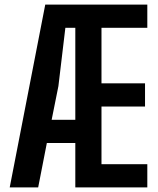

<svg xmlns="http://www.w3.org/2000/svg" viewBox="-20 -820 692 840"><path d="M22.5 0 178 -800H624.5V-698.5H424V-455.5H614.5V-354H424V-101.5H624.5V0H309.5V-194.5H185L147 0ZM206 -296H309.5V-698.5H266L235.5 -443Z"/></svg>

Font: Big Shoulders Text Thin
Style: Bold
Weight: 700
Version: Version 2.002